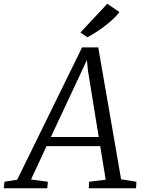

<svg xmlns="http://www.w3.org/2000/svg" viewBox="-80 -1001 760 1021"><path d="M-60 0 -56 -34.5 11.5 -45.5 356.5 -749H442.5L564 -47.5L645.5 -34.5L643.5 0H392L394 -34.5L482 -45.5L453 -224H167.5L85 -46.5L174.5 -34.5L171.5 0ZM190.5 -272.5H445L388 -623.5L382 -682L357.5 -629ZM384.5 -803 347.5 -828 490.5 -981 555 -937Q538 -913.5 507 -886.8Q476 -860 442.5 -837.5Q409 -815 384.5 -803Z"/></svg>

Font: Merriweather 20pt Light
Style: Italic
Weight: 300
Italic angle: -7.8°
Version: Version 2.101